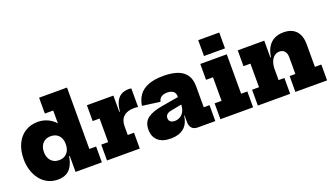

<svg xmlns="http://www.w3.org/2000/svg" viewBox="-71 -1312 3184 1845"><g transform="rotate(-20 1521.0 -389.0)"><path d="M458 0V-217.5L461 -248.5V-323.5L458 -414.5V-628H372.5V-790H658V-162H727V0ZM279.5 -576.5Q337.5 -576.5 389 -550.5Q440.5 -524.5 481 -470Q521.5 -415.5 545.5 -331L461 -283Q461 -319.5 447.8 -347Q434.5 -374.5 409.5 -389.5Q384.5 -404.5 349 -404.5Q314.5 -404.5 289.5 -389.2Q264.5 -374 251 -346.8Q237.5 -319.5 237.5 -282.5Q237.5 -245.5 251.2 -218Q265 -190.5 290.2 -175.2Q315.5 -160 349 -160Q384 -160 409 -175.2Q434 -190.5 447.5 -218.2Q461 -246 461 -283L475 -163.5H451.5Q442 -105.5 420.2 -66.5Q398.5 -27.5 363 -8Q327.5 11.5 276 11.5Q218 11.5 172.5 -12.2Q127 -36 95.5 -77.2Q64 -118.5 47.5 -171.5Q31 -224.5 31 -282.5Q31 -374.5 62.5 -440.5Q94 -506.5 150 -541.5Q206 -576.5 279.5 -576.5Z M1050.5 -162H1114.5V0H779.5V-162H850.5V-403H779.5V-565H1050.5ZM1236 -380.5Q1228 -382.5 1219.2 -383.5Q1210.5 -384.5 1198 -384.5Q1126 -384.5 1088.2 -350.2Q1050.5 -316 1050.5 -250.5L1021 -399H1057Q1062 -457.5 1080.2 -496Q1098.5 -534.5 1130.2 -554Q1162 -573.5 1208.5 -573.5Q1216 -573.5 1222.8 -572.8Q1229.5 -572 1236 -570.5Z M1707.5 0Q1669.5 0 1648.8 -21.8Q1628 -43.5 1628 -83.5V-191L1640.5 -211L1633.5 -269L1628 -298.5V-346Q1628 -371 1617.5 -386.2Q1607 -401.5 1588.2 -408.8Q1569.5 -416 1545.5 -416Q1511 -416 1487 -401.8Q1463 -387.5 1455.5 -354L1274.5 -378.5Q1283 -439.5 1315.5 -484.8Q1348 -530 1409.2 -554.5Q1470.5 -579 1566 -579Q1647 -579 1705.8 -559Q1764.5 -539 1796.2 -494.5Q1828 -450 1828 -376.5V-162.5H1887V0ZM1432 12Q1343.5 12 1299 -29.2Q1254.5 -70.5 1254.5 -142Q1254.5 -218 1305.2 -256Q1356 -294 1457.5 -310.5L1656 -344.5V-265.5L1526.5 -240.5Q1493.5 -235 1478.5 -220.5Q1463.5 -206 1463.5 -183.5Q1463.5 -159 1479.5 -146.5Q1495.5 -134 1523 -134Q1553 -134 1578 -148.8Q1603 -163.5 1618.2 -193.5Q1633.5 -223.5 1633.5 -269L1657.5 -151.5H1623.5Q1612.5 -68 1562.5 -28Q1512.5 12 1432 12Z M2210 -162H2273.5V0H1939V-162H2010V-403H1939V-565H2210ZM1998.5 -786.5H2213.5V-624.5H1998.5Z M2593 -162H2652.5V0H2322V-162H2393V-403H2322V-565H2593ZM2764.5 -162V-333.5Q2764.5 -372 2746 -394.5Q2727.5 -417 2693.5 -417Q2664 -417 2641.2 -399.2Q2618.5 -381.5 2605.8 -349Q2593 -316.5 2593 -271L2563.5 -393.5H2599.5Q2608 -454.5 2633.2 -495.5Q2658.5 -536.5 2698.5 -557Q2738.5 -577.5 2792 -577.5Q2876 -577.5 2920.2 -529.8Q2964.5 -482 2964.5 -393V-162H3030V0H2706V-162Z"/></g></svg>

Font: Hepta Slab ExtraLight ExtraBold
Style: Regular
Weight: 800
Version: Version 1.102